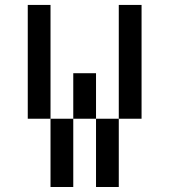

<svg xmlns="http://www.w3.org/2000/svg" viewBox="-20 -747 676 767"><path d="M90.9 -727.3V-272.7H181.8V-727.3ZM181.8 -272.7V0H272.7V-272.7ZM454.5 -727.3V-272.7H545.5V-727.3ZM363.6 -272.7V0H454.5V-272.7ZM272.7 -454.5V-272.7H363.6V-454.5Z"/></svg>

Font: Departure Mono
Style: Regular
Weight: 400
Monospace: yes
Designer: Helena Zhang
Version: Version 1.500;Glyphs 3.3.1 (3343)